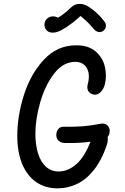

<svg xmlns="http://www.w3.org/2000/svg" viewBox="-20 -981 660 1013"><path d="M71.2 -264.5Q71.2 -369.5 106.5 -480.5Q141.8 -591.5 212.2 -666.8Q282.5 -742 382 -742Q447.7 -742 485.5 -708.7Q523.3 -675.3 533.8 -626.8Q544.3 -578.2 532.7 -534Q525.7 -509.2 509.2 -493.6Q492.7 -478 473.5 -482.2Q452.7 -486.8 445 -502.1Q437.3 -517.3 443.7 -539.7Q452.3 -571.7 446.9 -598Q441.5 -624.3 423.6 -639.5Q405.7 -654.7 377.5 -654.7Q312.8 -654.7 264.9 -591.8Q217 -529 191.8 -439.8Q166.7 -350.7 166.7 -276.5Q166.7 -216 180.9 -170.9Q195.2 -125.8 222.8 -101.1Q250.3 -76.3 288.8 -76.3Q340.2 -76.3 384.8 -116.7Q429.3 -157 459.8 -240.2Q467.5 -262.5 476.7 -273.7Q485.8 -284.8 497 -287.4Q508.2 -290 523.3 -285.2Q538 -280.3 543.9 -268.6Q549.8 -256.8 548.8 -242.5Q547.7 -228.2 542.2 -211.8Q515.3 -134.2 475.3 -84.1Q435.3 -34 386.8 -10.7Q338.3 12.7 283.7 12.7Q219 12.7 171.2 -20.2Q123.3 -53.2 97.2 -115.5Q71.2 -177.8 71.2 -264.5ZM277 -268.5Q277 -286.8 287.2 -299.8Q297.3 -312.8 316.2 -312.5Q370.8 -311.2 416.8 -314.8Q462.8 -318.5 514.2 -328.5Q525.7 -331 535.9 -326.3Q546.2 -321.7 552.5 -312.1Q558.8 -302.5 558.8 -291Q558.8 -272.8 549.4 -260.7Q540 -248.5 522.2 -244.3Q468.2 -233.5 422.1 -229.3Q376 -225.2 323.5 -226.5Q302.8 -226.8 289.9 -238Q277 -249.2 277 -268.5ZM225.5 -879.7Q236.2 -891.3 251.2 -893.8Q266.3 -896.3 279.8 -890.8Q293.3 -885.3 299.2 -874.3L263 -875.2Q289.7 -888.2 311.3 -904.2Q333 -920.2 356.5 -943.3Q374.7 -960.2 398.8 -960.5Q423 -960.8 445.8 -946.7Q471.8 -929.7 491.7 -911.4Q511.5 -893.2 529.7 -869.2Q540.5 -855.5 538.8 -842.1Q537.2 -828.7 526.2 -819.3Q514.8 -810 500.8 -812Q486.8 -814 474.5 -828.2Q452 -855.2 431.6 -874Q411.2 -892.8 381.3 -913.7L418.7 -911.3Q393.8 -884.5 362.1 -860.2Q330.3 -835.8 304 -822Q281.5 -810 261.5 -808.8Q241.5 -807.7 228.5 -818.5Q220.7 -825.2 216.8 -835.9Q213 -846.7 215.1 -858.4Q217.2 -870.2 225.5 -879.7Z"/></svg>

Font: Monaspace Radon Var
Style: Regular
Weight: 400
Designer: Riley Cran and the Lettermatic Team
Version: Version 1.000 (Monaspace Radon Var)